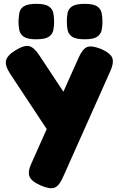

<svg xmlns="http://www.w3.org/2000/svg" viewBox="-20 -748 616 997"><path d="M189 214Q140 192 132 165.5Q124 139 145 96L388 -448Q409 -495 433 -504Q457 -513 507 -493Q555 -471 563.5 -446Q572 -421 553 -379L308 170Q288 217 263.5 226.5Q239 236 189 214ZM270 -6 32 -366Q6 -406 11 -432.5Q16 -459 59 -486Q106 -515 131.5 -508.5Q157 -502 184 -461L346 -216ZM419 -544Q373 -544 354 -557.5Q335 -571 331 -592.5Q327 -614 327 -637Q327 -660 331 -681Q335 -702 354.5 -715Q374 -728 420 -728Q466 -728 485 -714.5Q504 -701 508 -679.5Q512 -658 512 -635Q512 -613 508 -592Q504 -571 485 -557.5Q466 -544 419 -544ZM168 -544Q122 -544 103 -557.5Q84 -571 80 -592.5Q76 -614 76 -637Q77 -660 80.5 -681Q84 -702 103.5 -715Q123 -728 169 -728Q215 -728 234 -714.5Q253 -701 257 -679.5Q261 -658 261 -635Q261 -613 257 -592Q253 -571 234 -557.5Q215 -544 168 -544Z"/></svg>

Font: Fredoka Light
Style: Bold
Weight: 700
Version: Version 2.001